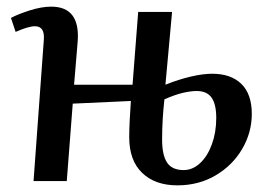

<svg xmlns="http://www.w3.org/2000/svg" viewBox="-20 -545 804 578"><path d="M498 -509 478 -290Q518 -306 554.5 -314.5Q591 -323 619 -323Q675 -323 706.5 -292.5Q738 -262 738 -202Q738 -146 709 -96.5Q680 -47 629 -17Q578 13 514 13Q447 13 408 -24.5Q369 -62 369 -132Q369 -154 370.5 -183.5Q372 -213 374 -241L199 -233L181 0H81L112 -426Q115 -466 85 -466Q66 -466 27 -449L13 -491Q33 -502 69 -513.5Q105 -525 134 -525Q221 -525 214 -422Q211 -388 208.5 -355.5Q206 -323 203 -290H379L396 -509ZM475 -246Q472 -220 470 -189Q468 -158 468 -125Q468 -78 483 -55.5Q498 -33 533 -33Q560 -33 582.5 -54Q605 -75 618 -111Q631 -147 631 -190Q631 -231 617 -251Q603 -271 572 -271Q554 -271 530.5 -265.5Q507 -260 475 -246Z"/></svg>

Font: Literata 36pt Medium
Style: Italic
Weight: 500
Italic angle: -2°
Designer: Latin by Veronika Burian and Jose Scaglione. Greek by Irene Vlachou. Cyrillic by Vera Evstafieva
Foundry: TypeTogether
Version: Version 3.002